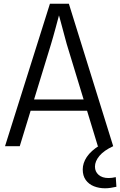

<svg xmlns="http://www.w3.org/2000/svg" viewBox="-20 -788 648 1035"><path d="M7.1 0 249.2 -768H351.2L590.2 0H507.5L339.8 -550.2Q335.2 -566.5 328.9 -590.4Q322.6 -614.3 315.6 -640Q308.6 -665.8 302.3 -689.4Q295.9 -713.1 291.4 -728.6H304.3Q299.8 -712.8 293.6 -689Q287.5 -665.2 280.3 -639.2Q273 -613.2 266.4 -589Q259.8 -564.8 254.5 -548.3L86.5 0ZM125.5 -191V-251.7H468.6V-191ZM546.5 227Q514 227 486.4 216.1Q458.8 205.2 442.4 182.5Q426 159.9 426 125.4Q426 91.1 447.8 58.2Q469.7 25.2 517.8 -5L590.2 0Q540.2 23.2 516 52.2Q491.9 81.2 491.9 110.3Q491.9 137.2 511.4 154.4Q530.8 171.7 565.2 171.7Q574 171.7 583.9 170.5Q593.8 169.4 604.1 166.8L607.5 218.8Q592.7 222.2 576.8 224.6Q560.8 227 546.5 227Z"/></svg>

Font: Yaldevi ExtraLight
Style: Regular
Weight: 200
Designer: Sol Matas, Rajitha Manaperi, Kosala Senevirathne
Foundry: Mooniak
Version: Version 1.100